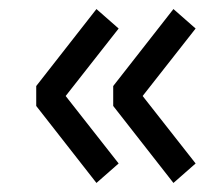

<svg xmlns="http://www.w3.org/2000/svg" viewBox="-20 -537 492 424"><path d="M125 -325 242 -176 193 -133 60 -303V-347L193 -517L242 -474ZM295 -325 412 -176 363 -133 230 -303V-347L363 -517L412 -474Z"/></svg>

Font: Unica One
Style: Regular
Weight: 400
Designer: Eduardo Rodriguez Tunni
Foundry: Eduardo Rodriguez Tunni
Version: Version 1.001